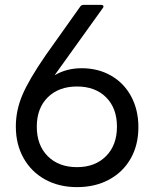

<svg xmlns="http://www.w3.org/2000/svg" viewBox="-20 -754 629 788"><path d="M45 -235Q45 -301 72 -364.5Q99 -428 168 -528L310 -728Q315 -734 323 -734H396Q402 -734 404 -730Q406 -726 402 -721L204 -445Q253 -474 315 -474Q383 -474 436 -443.5Q489 -413 518.5 -358Q548 -303 548 -232Q548 -159 516.5 -103.5Q485 -48 428 -17Q371 14 296 14Q222 14 165 -17.5Q108 -49 76.5 -105.5Q45 -162 45 -235ZM460 -234Q460 -310 415.5 -354.5Q371 -399 296 -399Q221 -399 176 -354.5Q131 -310 131 -234Q131 -158 176 -113Q221 -68 296 -68Q370 -68 415 -113Q460 -158 460 -234Z"/></svg>

Font: LINE Seed Sans TH App
Style: Regular
Weight: 400
Designer: Dalton Maag Ltd | Thai characters by Cadson Demak Co.,Ltd.
Foundry: Dalton Maag Ltd
Version: Version 1.003